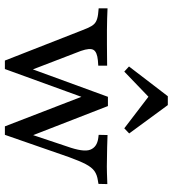

<svg xmlns="http://www.w3.org/2000/svg" viewBox="20 -720 707 786"><g transform="rotate(90 373.0 -326.5)"><path d="M227.4 6.5 103.2 -310.5Q94.4 -333.9 86.7 -347.2Q79 -360.5 67.7 -366.5Q56.5 -372.6 37.9 -375L13.7 -377.4V-413.7Q31.5 -412.9 55.6 -412.1Q79.8 -411.3 102.4 -411.3H104.8H108.9Q134.7 -411.3 161.3 -411.3Q187.9 -411.3 210.9 -411.7Q233.9 -412.1 248.4 -412.1V-375.8L226.6 -374.2Q192.7 -371 183.9 -356.5Q175 -341.9 187.9 -304.8L268.5 -95.2L257.3 -91.1L375.8 -415.3L406.5 -391.1L262.1 6.5ZM496.8 6.5 371 -319.4 375.8 -415.3H413.7L539.5 -91.9L522.6 -79L579 -247.6Q603.2 -315.3 592.3 -343.1Q581.5 -371 544.4 -375.8L531.5 -377.4L532.3 -413.7Q556.5 -412.9 583.1 -412.1Q609.7 -411.3 633.9 -411.3Q662.1 -410.5 687.1 -411.3Q712.1 -412.1 733.1 -412.9L732.3 -376.6L718.5 -374.2Q695.2 -371 679.8 -360.1Q664.5 -349.2 651.6 -324.6Q638.7 -300 622.6 -255.6L531.5 6.5ZM272.6 -482.3 251.6 -501.6 373.4 -660.5H409.7L525.8 -502.4L504.8 -482.3L354 -597.6L397.6 -602.4Z"/></g></svg>

Font: Playfair 9pt
Style: Regular
Weight: 400
Designer: Claus Eggers Sørensen
Foundry: Claus Eggers Sørensen
Version: Version 2.203